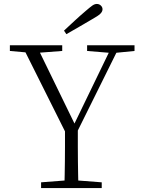

<svg xmlns="http://www.w3.org/2000/svg" viewBox="-20 -952 722 972"><path d="M304 -797Q332 -823 359 -848Q386 -873 412 -895Q435 -915 447 -923.5Q459 -932 470 -932Q482 -932 490.5 -924Q499 -916 499 -905Q499 -893 487.5 -882Q476 -871 447 -855Q415 -836 382 -817Q349 -798 316 -779ZM188 0V-29L331 -40H352L495 -29V0ZM306 0Q307 -38 307.5 -69Q308 -100 308.5 -133.5Q309 -167 309 -210.5Q309 -254 309 -316H374Q374 -254 374 -210.5Q374 -167 374.5 -134Q375 -101 375.5 -69.5Q376 -38 377 0ZM323 -259 91 -723H164L370 -300H345L350 -312L549 -723H588L358 -259ZM30 -694V-723H295V-694L163 -684H143ZM421 -694V-723H661V-694L560 -684H542Z"/></svg>

Font: Noto Serif HK
Style: Regular
Weight: 200
Designer: Ryoko NISHIZUKA 西塚涼子 (kana & ideographs); Frank Grießhammer (Latin, Greek & Cyrillic); Wenlong ZHANG 张文龙 (bopomofo); San
Foundry: Adobe
Version: Version 2.001;hotconv 1.1.0;makeotfexe 2.6.0